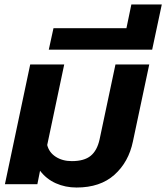

<svg xmlns="http://www.w3.org/2000/svg" viewBox="-20 -823 743 858"><path d="M159 -60 147 0H2L115 -535H267L191 -175Q199 -142 229 -122.5Q259 -103 301 -103Q356 -103 385 -126.5Q414 -150 425 -200L496 -535H647L574 -191Q555 -99 491.5 -42Q428 15 322 15Q272 15 229.5 -4Q187 -23 159 -60Z M219 -697H545L567 -803H703L660 -601H198Z"/></svg>

Font: Prompt SemiBold
Style: Italic
Weight: 600
Italic angle: -12°
Designer: Katatrad Team
Foundry: CadsonDemak
Version: Version 1.001